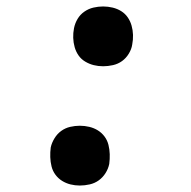

<svg xmlns="http://www.w3.org/2000/svg" viewBox="-20 -562 590 594"><path d="M227 12Q212 12 198 8.5Q184 5 172 -2.5Q160 -10 151.5 -21.5Q143 -33 139.5 -47Q136 -61 135.5 -76Q135 -91 137 -106Q140 -120 148.5 -134Q157 -148 169.5 -157Q182 -166 197 -169.5Q212 -173 227 -173Q242 -173 256.5 -169.5Q271 -166 283 -158.5Q295 -151 303.5 -139.5Q312 -128 315.5 -114Q319 -100 319.5 -85Q320 -70 318 -55Q315 -40 306.5 -26.5Q298 -13 285.5 -4Q273 5 257.5 8.5Q242 12 227 12ZM299 -357Q284 -357 270 -360.5Q256 -364 243.5 -371.5Q231 -379 223 -390.5Q215 -402 211 -416Q207 -430 206.5 -445Q206 -460 209 -475Q212 -490 220 -503.5Q228 -517 241 -526Q254 -535 269 -538.5Q284 -542 299 -542Q314 -542 328.5 -538.5Q343 -535 355 -527.5Q367 -520 375 -508.5Q383 -497 387 -483Q391 -469 391.5 -454Q392 -439 389 -424Q387 -410 378.5 -396Q370 -382 357.5 -373Q345 -364 329.5 -360.5Q314 -357 299 -357Z"/></svg>

Font: Lode Dark
Style: Bold Italic
Weight: 700
Italic angle: -11°
Monospace: yes
Designer: Belleve Invis
Foundry: Belleve Invis
Version: Version 29.2.0; ttfautohint (v1.8.3)